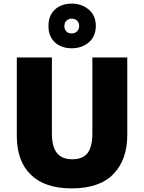

<svg xmlns="http://www.w3.org/2000/svg" viewBox="-20 -1032 797 1062"><path d="M684 -284Q684 -149 607.5 -69.5Q531 10 376 10Q228 10 150.5 -65.5Q73 -141 73 -280V-714H267V-295Q267 -219 295.5 -185Q324 -151 379 -151Q438 -151 464.5 -185.5Q491 -220 491 -296V-714H684ZM377 -765Q319 -765 283.5 -798Q248 -831 248 -888Q248 -946 283.5 -979Q319 -1012 377 -1012Q432 -1012 471 -979Q510 -946 510 -889Q510 -831 471.5 -798Q433 -765 377 -765ZM377 -847Q394 -847 406 -858.5Q418 -870 418 -888Q418 -907 406 -918Q394 -929 377 -929Q360 -929 348 -918Q336 -907 336 -888Q336 -870 346.5 -858.5Q357 -847 377 -847Z"/></svg>

Font: Noto Sans Khmer UI Black
Style: Regular
Weight: 900
Designer: Danh Hong and the Monotype Design Team
Foundry: Monotype Imaging Inc.
Version: Version 2.002; ttfautohint (v1.8.4.7-5d5b)